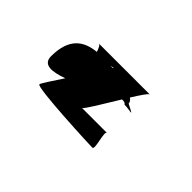

<svg xmlns="http://www.w3.org/2000/svg" viewBox="-38 -768 628 628"><g transform="rotate(45 276.0 -454.0)"><path d="M80 -442C80 -404 117 -407 164 -424C139 -386 118 -355 118 -350C118 -337 374 -326 387 -326C400 -326 374 -394 387 -394H271C277 -394 312 -454 344 -506C353 -507 359 -505 362 -500C388 -500 419 -487 369 -512C369 -518 365 -524 358 -529C377 -559 392 -582 397 -582H161C167 -582 172 -570 176 -558C125 -553 80 -529 80 -442ZM240 -558C246 -559 250 -559 252 -560C251 -559 251 -558 249 -557C246 -557 243 -558 240 -558Z"/></g></svg>

Font: Ampere
Style: SuCnd
Weight: 400
Version: Version 1